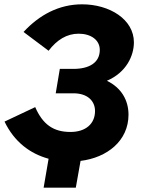

<svg xmlns="http://www.w3.org/2000/svg" viewBox="-20 -733 667 889"><path d="M182 136H331L353 12C476 -3 575 -81 575 -202C575 -270 541 -327 475 -359C566 -398 600 -476 600 -537C600 -643 488 -713 360 -713C254 -713 163 -665 89 -585L205 -498C243 -548 289 -577 344 -577C401 -577 442 -548 442 -502C442 -442 392 -414 320 -414H257L238 -301H320C386 -301 420 -265 420 -219C420 -160 377 -122 306 -122C227 -122 178 -157 143 -237L1 -170C46 -76 120 -21 205 2Z"/></svg>

Font: Fixel Display
Style: Bold Italic
Weight: 700
Italic angle: -10°
Designer: AlfaBravo + MacPaw
Foundry: Kyrylo Tkachov, Marchela Mozhyna, Serhii Makarenko, Maria Weinstein, Zakhar Kryvoshyya
Version: Version 1.210;Glyphs 3.2 (3217)